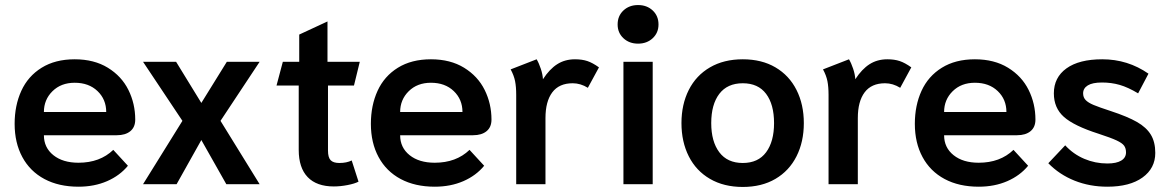

<svg xmlns="http://www.w3.org/2000/svg" viewBox="-20 -730 4637 761"><path d="M38 -239Q38 -312 64.5 -370Q91 -428 145 -461.5Q199 -495 276 -495Q353 -495 407.5 -461.5Q462 -428 489 -373.5Q516 -319 516 -256Q516 -226 496.5 -210Q477 -194 443 -194H154Q154 -145 191.5 -115Q229 -85 291 -85Q376 -85 429 -136L487 -73Q455 -34 404.5 -12Q354 10 291 10Q213 10 156 -20.5Q99 -51 68.5 -107.5Q38 -164 38 -239ZM401 -286Q401 -336 366.5 -369Q332 -402 276 -402Q222 -402 188 -368.5Q154 -335 154 -286Z M703 -251 547 -485H678L778 -322L879 -485H1009L854 -251L1009 0H877L778 -175L680 0H547Z M1164 -136V-391H1076L1101 -485H1166V-593L1278 -645V-485H1406L1383 -391H1280V-133Q1280 -106 1290.5 -95Q1301 -84 1325 -84Q1354 -84 1374 -94L1401 -10Q1386 -2 1357.5 3.5Q1329 9 1303 9Q1235 9 1199.5 -28Q1164 -65 1164 -136Z M1450 -239Q1450 -312 1476.5 -370Q1503 -428 1557 -461.5Q1611 -495 1688 -495Q1765 -495 1819.5 -461.5Q1874 -428 1901 -373.5Q1928 -319 1928 -256Q1928 -226 1908.5 -210Q1889 -194 1855 -194H1566Q1566 -145 1603.5 -115Q1641 -85 1703 -85Q1788 -85 1841 -136L1899 -73Q1867 -34 1816.5 -12Q1766 10 1703 10Q1625 10 1568 -20.5Q1511 -51 1480.5 -107.5Q1450 -164 1450 -239ZM1813 -286Q1813 -336 1778.5 -369Q1744 -402 1688 -402Q1634 -402 1600 -368.5Q1566 -335 1566 -286Z M2026 -354Q2026 -386 2021.5 -408.5Q2017 -431 2004 -455L2107 -495Q2116 -480 2123.5 -457.5Q2131 -435 2132 -416Q2158 -456 2188.5 -475.5Q2219 -495 2259 -495Q2287 -495 2308 -488Q2329 -481 2354 -463L2310 -382Q2281 -400 2250 -400Q2196 -400 2169 -364Q2142 -328 2142 -262V0H2026Z M2428 -633Q2428 -667 2451 -688.5Q2474 -710 2509 -710Q2544 -710 2567 -688.5Q2590 -667 2590 -633Q2590 -600 2567 -578.5Q2544 -557 2509 -557Q2474 -557 2451 -578.5Q2428 -600 2428 -633ZM2451 -485H2567V0H2451Z M2681 -242Q2681 -316 2710 -373.5Q2739 -431 2794 -463Q2849 -495 2924 -495Q2999 -495 3053.5 -463Q3108 -431 3137 -373.5Q3166 -316 3166 -242Q3166 -168 3137 -110.5Q3108 -53 3053.5 -21Q2999 11 2924 11Q2849 11 2794 -21Q2739 -53 2710 -110.5Q2681 -168 2681 -242ZM3048 -242Q3048 -316 3016.5 -358Q2985 -400 2924 -400Q2863 -400 2831 -358Q2799 -316 2799 -242Q2799 -169 2831 -126.5Q2863 -84 2924 -84Q2985 -84 3016.5 -126.5Q3048 -169 3048 -242Z M3264 -354Q3264 -386 3259.5 -408.5Q3255 -431 3242 -455L3345 -495Q3354 -480 3361.5 -457.5Q3369 -435 3370 -416Q3396 -456 3426.5 -475.5Q3457 -495 3497 -495Q3525 -495 3546 -488Q3567 -481 3592 -463L3548 -382Q3519 -400 3488 -400Q3434 -400 3407 -364Q3380 -328 3380 -262V0H3264Z M3606 -239Q3606 -312 3632.5 -370Q3659 -428 3713 -461.5Q3767 -495 3844 -495Q3921 -495 3975.5 -461.5Q4030 -428 4057 -373.5Q4084 -319 4084 -256Q4084 -226 4064.5 -210Q4045 -194 4011 -194H3722Q3722 -145 3759.5 -115Q3797 -85 3859 -85Q3944 -85 3997 -136L4055 -73Q4023 -34 3972.5 -12Q3922 10 3859 10Q3781 10 3724 -20.5Q3667 -51 3636.5 -107.5Q3606 -164 3606 -239ZM3969 -286Q3969 -336 3934.5 -369Q3900 -402 3844 -402Q3790 -402 3756 -368.5Q3722 -335 3722 -286Z M4135 -83 4202 -154Q4234 -119 4277.5 -100.5Q4321 -82 4369 -82Q4405 -82 4424 -93.5Q4443 -105 4443 -126Q4443 -142 4435.5 -152.5Q4428 -163 4405.5 -173.5Q4383 -184 4334 -200Q4237 -231 4197 -266.5Q4157 -302 4157 -360Q4157 -423 4207 -459Q4257 -495 4349 -495Q4450 -495 4532 -438L4491 -360Q4451 -384 4418 -393.5Q4385 -403 4348 -403Q4310 -403 4291.5 -391.5Q4273 -380 4273 -360Q4273 -344 4283 -333.5Q4293 -323 4314.5 -314Q4336 -305 4382 -290Q4449 -268 4486.5 -246.5Q4524 -225 4541.5 -196Q4559 -167 4559 -124Q4559 -63 4508.5 -26.5Q4458 10 4369 10Q4299 10 4239 -14Q4179 -38 4135 -83Z"/></svg>

Font: Niramit SemiBold
Style: Regular
Weight: 600
Designer: Katatrad Aksorn Co.,Ltd.
Foundry: Cadson Demak Co.,Ltd.
Version: Version 1.001; ttfautohint (v1.6)